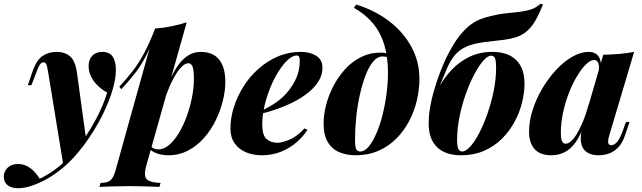

<svg xmlns="http://www.w3.org/2000/svg" viewBox="-140 -806 3388 1014"><path d="M315 -68 195 69 113 -432Q109 -458 104 -467.5Q99 -477 90 -477Q79 -477 70.5 -464.5Q62 -452 46 -408L26 -356H7L32 -429Q53 -490 85.5 -511Q118 -532 159 -532Q202 -532 230 -508.5Q258 -485 267 -418ZM70 138Q117 116 167.5 76.5Q218 37 271 -30Q325 -98 365.5 -174Q406 -250 426 -317Q399 -332 376.5 -353.5Q354 -375 341 -401.5Q328 -428 328 -457Q328 -492 347.5 -512Q367 -532 400 -532Q438 -532 455 -507Q472 -482 472 -438Q472 -392 456 -336.5Q440 -281 412.5 -222Q385 -163 349.5 -107Q314 -51 275 -4Q238 41 196.5 76.5Q155 112 110.5 137.5Q66 163 21 177Q2 183 -14.5 185.5Q-31 188 -44 188Q-80 188 -100 172Q-120 156 -120 127Q-120 99 -99.5 79.5Q-79 60 -45 60Q-11 60 17.5 80Q46 100 70 138Z M855 -472Q837 -472 816.5 -450.5Q796 -429 775.5 -390.5Q755 -352 737.5 -304Q720 -256 707 -202L726 -302Q753 -383 783 -434Q813 -485 846.5 -508.5Q880 -532 919 -532Q985 -532 1017.5 -491Q1050 -450 1050 -373Q1050 -327 1037 -274Q1024 -221 999 -170Q974 -119 937.5 -77.5Q901 -36 853.5 -11Q806 14 749 14Q715 14 688 4Q661 -6 647 -22L654 -36Q663 -26 673 -21.5Q683 -17 696 -17Q725 -17 752.5 -40Q780 -63 803.5 -101.5Q827 -140 845 -188.5Q863 -237 873.5 -289.5Q884 -342 884 -390Q884 -441 876 -456.5Q868 -472 855 -472ZM679 -655Q726 -659 767 -667.5Q808 -676 846 -688L632 71Q617 126 637 142.5Q657 159 708 160L702 181Q677 180 632 178.5Q587 177 536 177Q493 177 450 178.5Q407 180 385 181L391 160Q427 160 443 146.5Q459 133 469 98ZM490 -348Q526 -387 557 -426Q588 -465 617.5 -518.5Q647 -572 678 -652L681 -636Q660 -567 632.5 -513.5Q605 -460 572 -418Q539 -376 501 -335Z M1223 -213Q1260 -229 1294 -249.5Q1328 -270 1354 -294Q1393 -331 1418 -379.5Q1443 -428 1443 -484Q1443 -501 1439 -507Q1435 -513 1427 -513Q1406 -513 1381 -490.5Q1356 -468 1332 -430.5Q1308 -393 1288.5 -345.5Q1269 -298 1257 -247.5Q1245 -197 1245 -149Q1245 -92 1267.5 -72Q1290 -52 1326 -52Q1349 -52 1389 -68.5Q1429 -85 1468 -128L1484 -120Q1463 -87 1428 -56Q1393 -25 1346 -5.5Q1299 14 1242 14Q1196 14 1158.5 -2Q1121 -18 1099 -49.5Q1077 -81 1077 -127Q1077 -183 1095 -240Q1113 -297 1146 -349.5Q1179 -402 1225.5 -443Q1272 -484 1328 -508Q1384 -532 1449 -532Q1497 -532 1530 -511.5Q1563 -491 1563 -448Q1563 -410 1542 -376.5Q1521 -343 1485.5 -315Q1450 -287 1405.5 -265Q1361 -243 1314 -227Q1267 -211 1222 -202Z M1909 -421Q1909 -506 1889 -571Q1869 -636 1829 -683.5Q1789 -731 1729 -765L1741 -782Q1839 -752 1914 -695Q1989 -638 2032 -560Q2075 -482 2075 -389Q2075 -333 2061.5 -275.5Q2048 -218 2020.5 -166Q1993 -114 1952.5 -73.5Q1912 -33 1858.5 -9.5Q1805 14 1739 14Q1691 14 1652.5 -2Q1614 -18 1591.5 -55Q1569 -92 1569 -154Q1569 -200 1582 -251Q1595 -302 1620.5 -351Q1646 -400 1682 -440Q1718 -480 1765.5 -504Q1813 -528 1869 -528Q1897 -528 1913.5 -520Q1930 -512 1947 -494L1940 -482Q1931 -495 1914 -501.5Q1897 -508 1881 -508Q1853 -508 1830 -480Q1807 -452 1789.5 -405Q1772 -358 1759.5 -301Q1747 -244 1741 -184Q1735 -124 1735 -72Q1735 -31 1741 -18.5Q1747 -6 1762 -6Q1786 -6 1807.5 -32Q1829 -58 1848 -102Q1867 -146 1880.5 -200Q1894 -254 1901.5 -311.5Q1909 -369 1909 -421Z M2124 -154Q2124 -188 2128 -216.5Q2132 -245 2139 -278Q2149 -321 2165.5 -371.5Q2182 -422 2204.5 -473.5Q2227 -525 2255.5 -571.5Q2284 -618 2318 -652Q2343 -677 2373.5 -693.5Q2404 -710 2451 -721Q2495 -732 2529 -735.5Q2563 -739 2599 -743Q2648 -749 2672 -759Q2696 -769 2714 -786L2728 -782Q2706 -729 2686 -694.5Q2666 -660 2636 -636Q2611 -617 2584 -609Q2557 -601 2524 -596Q2495 -592 2467.5 -589.5Q2440 -587 2413 -583Q2356 -575 2320.5 -558.5Q2285 -542 2262 -514.5Q2239 -487 2221 -445.5Q2203 -404 2179 -345ZM2455 -512Q2435 -512 2411 -484Q2387 -456 2362.5 -409Q2338 -362 2318 -304Q2298 -246 2286 -185Q2274 -124 2274 -68Q2274 -34 2280.5 -20Q2287 -6 2301 -6Q2320 -6 2344 -32.5Q2368 -59 2391.5 -104.5Q2415 -150 2435 -207.5Q2455 -265 2467.5 -327Q2480 -389 2480 -448Q2480 -488 2473.5 -500Q2467 -512 2455 -512ZM2124 -153Q2124 -194 2137.5 -244.5Q2151 -295 2178 -345Q2205 -395 2245.5 -437.5Q2286 -480 2339.5 -506Q2393 -532 2460 -532Q2542 -532 2586 -489Q2630 -446 2630 -365Q2630 -318 2617.5 -266Q2605 -214 2578.5 -164.5Q2552 -115 2512 -74.5Q2472 -34 2417.5 -10Q2363 14 2294 14Q2212 14 2168 -29Q2124 -72 2124 -153Z M2848 -47Q2860 -47 2875 -59.5Q2890 -72 2906 -98Q2922 -124 2939 -165Q2956 -206 2972 -264L2947 -156Q2927 -92 2900 -54.5Q2873 -17 2840.5 -1.5Q2808 14 2772 14Q2712 14 2683 -19Q2654 -52 2654 -110Q2654 -166 2673 -225.5Q2692 -285 2724.5 -339.5Q2757 -394 2797.5 -437.5Q2838 -481 2882.5 -506.5Q2927 -532 2970 -532Q3003 -532 3020.5 -509Q3038 -486 3032 -433L3021 -427Q3026 -458 3019.5 -473.5Q3013 -489 2997 -489Q2978 -489 2955 -466.5Q2932 -444 2908.5 -405.5Q2885 -367 2865.5 -317.5Q2846 -268 2834 -213Q2822 -158 2822 -105Q2822 -74 2828 -60.5Q2834 -47 2848 -47ZM3046 -517Q3095 -518 3133.5 -521.5Q3172 -525 3209 -532L3076 -85Q3072 -71 3071.5 -60.5Q3071 -50 3075.5 -44.5Q3080 -39 3089 -39Q3100 -39 3115 -52Q3130 -65 3147 -110L3166 -162H3185L3160 -89Q3146 -48 3123 -25.5Q3100 -3 3074 5.5Q3048 14 3022 14Q2966 14 2942 -19Q2927 -41 2927 -74Q2927 -107 2940 -152Z"/></svg>

Font: Playfair Display ExtraBold
Style: Italic
Weight: 800
Italic angle: -14°
Designer: Claus Eggers Sørensen
Foundry: Claus Eggers Sørensen
Version: Version 1.203